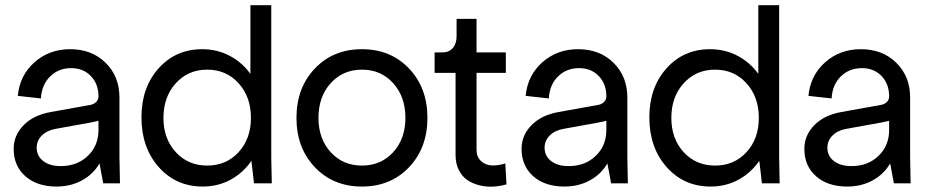

<svg xmlns="http://www.w3.org/2000/svg" viewBox="-20 -700 3546 733"><path d="M195.8 12.2Q121.6 12.2 76.9 -27.1Q32.2 -66.4 32.2 -131.8Q32.2 -183.6 70.3 -222.2Q108.4 -260.7 171.9 -272L326.2 -299.8Q338.9 -302.2 347.4 -311Q356 -319.8 356 -332Q356 -379.4 326.9 -409.7Q297.9 -439.9 252 -439.9Q203.6 -439.9 171.4 -408.2Q139.2 -376.5 136.2 -324.2L47.9 -334Q55.2 -412.1 111.6 -462.2Q168 -512.2 248 -512.2Q330.6 -512.2 383.3 -460.2Q436 -408.2 436 -328.1V-100.1L438 0H374L359.9 -76.2Q336.4 -35.2 293.2 -11.5Q250 12.2 195.8 12.2ZM120.1 -136.2Q120.1 -104.5 145 -85.2Q169.9 -65.9 211.9 -65.9Q274.9 -65.9 315.4 -105Q356 -144 356 -204.1V-238.8Q327.6 -232.4 324.2 -231.9L191.9 -208Q159.2 -202.1 139.6 -182.6Q120.1 -163.1 120.1 -136.2Z M753.9 12.2Q651.9 12.2 585.9 -62.3Q520 -136.7 520 -252Q520 -365.7 585.4 -439Q650.9 -512.2 752 -512.2Q808.6 -512.2 856.2 -487.3Q903.8 -462.4 936 -418V-680.2H1015.6V-100.1L1017.6 0H949.7L939.9 -85.9Q907.7 -39.6 859.9 -13.7Q812 12.2 753.9 12.2ZM938 -250Q938 -330.1 890.9 -382.1Q843.8 -434.1 771 -434.1Q698.2 -434.1 651.1 -382.1Q604 -330.1 604 -250Q604 -170.4 651.1 -119.1Q698.2 -67.9 771 -67.9Q843.8 -67.9 890.9 -119.1Q938 -170.4 938 -250Z M1541.5 -61.5Q1471.2 12.2 1361.8 12.2Q1252.4 12.2 1182.1 -61.5Q1111.8 -135.3 1111.8 -250Q1111.8 -364.7 1182.1 -438.5Q1252.4 -512.2 1361.8 -512.2Q1471.2 -512.2 1541.5 -438.5Q1611.8 -364.7 1611.8 -250Q1611.8 -135.3 1541.5 -61.5ZM1527.8 -250Q1527.8 -330.6 1481.2 -382.3Q1434.6 -434.1 1361.8 -434.1Q1289.1 -434.1 1242.4 -382.3Q1195.8 -330.6 1195.8 -250Q1195.8 -170.4 1242.4 -119.1Q1289.1 -67.9 1361.8 -67.9Q1434.6 -67.9 1481.2 -119.1Q1527.8 -170.4 1527.8 -250Z M1913.6 3.9Q1887.7 11.2 1861.1 12.5Q1834.5 13.7 1808.8 7.1Q1783.2 0.5 1763.4 -13.2Q1743.7 -26.9 1731.4 -51.3Q1719.2 -75.7 1719.2 -107.9V-421.9H1639.2V-500H1669.4Q1694.3 -500 1708.7 -516.6Q1723.1 -533.2 1723.1 -562V-627.9H1799.3V-500H1911.1V-421.9H1799.3V-127.9Q1799.3 -101.1 1816.4 -85.2Q1833.5 -69.3 1857.9 -68.4Q1882.3 -67.4 1909.2 -76.2Z M2134.8 12.2Q2060.5 12.2 2015.9 -27.1Q1971.2 -66.4 1971.2 -131.8Q1971.2 -183.6 2009.3 -222.2Q2047.4 -260.7 2110.8 -272L2265.1 -299.8Q2277.8 -302.2 2286.4 -311Q2294.9 -319.8 2294.9 -332Q2294.9 -379.4 2265.9 -409.7Q2236.8 -439.9 2190.9 -439.9Q2142.6 -439.9 2110.4 -408.2Q2078.1 -376.5 2075.2 -324.2L1986.8 -334Q1994.1 -412.1 2050.5 -462.2Q2106.9 -512.2 2187 -512.2Q2269.5 -512.2 2322.3 -460.2Q2375 -408.2 2375 -328.1V-100.1L2377 0H2313L2298.8 -76.2Q2275.4 -35.2 2232.2 -11.5Q2189 12.2 2134.8 12.2ZM2059.1 -136.2Q2059.1 -104.5 2084 -85.2Q2108.9 -65.9 2150.9 -65.9Q2213.9 -65.9 2254.4 -105Q2294.9 -144 2294.9 -204.1V-238.8Q2266.6 -232.4 2263.2 -231.9L2130.9 -208Q2098.1 -202.1 2078.6 -182.6Q2059.1 -163.1 2059.1 -136.2Z M2692.9 12.2Q2590.8 12.2 2524.9 -62.3Q2459 -136.7 2459 -252Q2459 -365.7 2524.4 -439Q2589.8 -512.2 2690.9 -512.2Q2747.6 -512.2 2795.2 -487.3Q2842.8 -462.4 2875 -418V-680.2H2954.6V-100.1L2956.5 0H2888.7L2878.9 -85.9Q2846.7 -39.6 2798.8 -13.7Q2751 12.2 2692.9 12.2ZM2877 -250Q2877 -330.1 2829.8 -382.1Q2782.7 -434.1 2710 -434.1Q2637.2 -434.1 2590.1 -382.1Q2543 -330.1 2543 -250Q2543 -170.4 2590.1 -119.1Q2637.2 -67.9 2710 -67.9Q2782.7 -67.9 2829.8 -119.1Q2877 -170.4 2877 -250Z M3214.4 12.2Q3140.1 12.2 3095.5 -27.1Q3050.8 -66.4 3050.8 -131.8Q3050.8 -183.6 3088.9 -222.2Q3127 -260.7 3190.4 -272L3344.7 -299.8Q3357.4 -302.2 3366 -311Q3374.5 -319.8 3374.5 -332Q3374.5 -379.4 3345.5 -409.7Q3316.4 -439.9 3270.5 -439.9Q3222.2 -439.9 3189.9 -408.2Q3157.7 -376.5 3154.8 -324.2L3066.4 -334Q3073.7 -412.1 3130.1 -462.2Q3186.5 -512.2 3266.6 -512.2Q3349.1 -512.2 3401.9 -460.2Q3454.6 -408.2 3454.6 -328.1V-100.1L3456.5 0H3392.6L3378.4 -76.2Q3355 -35.2 3311.8 -11.5Q3268.6 12.2 3214.4 12.2ZM3138.7 -136.2Q3138.7 -104.5 3163.6 -85.2Q3188.5 -65.9 3230.5 -65.9Q3293.5 -65.9 3334 -105Q3374.5 -144 3374.5 -204.1V-238.8Q3346.2 -232.4 3342.8 -231.9L3210.4 -208Q3177.7 -202.1 3158.2 -182.6Q3138.7 -163.1 3138.7 -136.2Z"/></svg>

Font: Apfel Grotezk
Style: Regular
Weight: 400
Designer: Luigi Gorlero
Foundry: © 2023, Luigi Gorlero & Collletttivo
Version: Version 2.000;Glyphs 3.2 (3217)